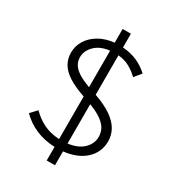

<svg xmlns="http://www.w3.org/2000/svg" viewBox="-210 -908 1019 1125"><g transform="rotate(30 300.0 -345.0)"><path d="M284 100V8Q213 5 156 -19.5Q99 -44 55 -88L95 -131Q131 -94 177 -71Q223 -48 284 -45V-333Q214 -357 171.5 -384.5Q129 -412 110 -445.5Q91 -479 91 -519Q91 -564 114.5 -602Q138 -640 181.5 -665.5Q225 -691 284 -697V-790H340V-697Q396 -693 439 -673.5Q482 -654 516 -622L478 -576Q452 -602 418 -621Q384 -640 340 -644V-377Q411 -352 455 -321.5Q499 -291 519.5 -255Q540 -219 540 -177Q540 -103 486.5 -53.5Q433 -4 340 6V100ZM150 -522Q150 -497 162 -475.5Q174 -454 203 -434.5Q232 -415 284 -396V-643Q221 -636 185.5 -601Q150 -566 150 -522ZM340 -47Q408 -56 443.5 -91Q479 -126 479 -172Q479 -199 467 -223Q455 -247 425 -269.5Q395 -292 340 -313Z"/></g></svg>

Font: Radio Canada Light
Style: Regular
Weight: 300
Designer: Charles Daoud, Etienne Aubert Bonn, Alexandre Saumier Demers, Jacques Le Bailly
Foundry: Radio-Canada
Version: Version 2.104;gftools[0.9.28.dev5+ged2979d]